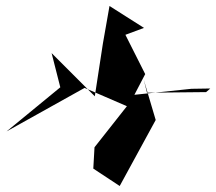

<svg xmlns="http://www.w3.org/2000/svg" viewBox="-20 -613 721 640"><path d="M464 -366 398 -497 460 -520 345 -593 323 -468 296 -292 152 -436 181 -322 2 -175 262 -320 403 -259 295 -122 291 -51 379 7 499 -213 459 -348 470 -304 667 -306 681 -318 618 -317 428 -297Z"/></svg>

Font: Asimov Silicon
Style: Regular
Weight: 400
Designer: Google
Version: Version 2.000980; 2014